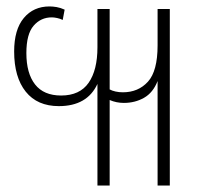

<svg xmlns="http://www.w3.org/2000/svg" viewBox="-20 -576 639 597"><path d="M283 1V-315Q251 -246 163 -246Q96 -246 60 -291Q24 -336 24 -416Q24 -484 54 -520Q84 -556 134 -556Q144 -556 156 -554Q168 -552 181 -546L175 -514Q167 -518 157.5 -520Q148 -522 141 -522Q107 -522 84.5 -496Q62 -470 62 -411Q62 -348 89 -313.5Q116 -279 170 -279Q228 -279 255.5 -318.5Q283 -358 283 -429V-548H321V-298Q328 -294 339 -291.5Q350 -289 362 -289Q410 -289 440 -322Q470 -355 470 -435V-548H508V1H470V-324Q456 -288 428 -272Q400 -256 365 -256Q342 -256 321 -265V1Z"/></svg>

Font: Noto Sans Thai Cond ExtLt
Style: Regular
Weight: 200
Width: 3
Designer: Monotype Design Team
Foundry: Monotype Imaging Inc.
Version: Version 2.002; ttfautohint (v1.8.4.7-5d5b)